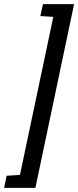

<svg xmlns="http://www.w3.org/2000/svg" viewBox="-78 -763 380 933"><path d="M-58 150 -46 91 19 87 181 -681 118 -685 131 -743H282L94 150Z"/></svg>

Font: Saira Ultra Condensed SemiBold
Style: Italic
Weight: 600
Width: 1
Italic angle: -12°
Designer: Hector Gatti with collaboration of the Omnibus-Type team
Foundry: Omnibus-Type
Version: Version 1.001; ttfautohint (v1.8)